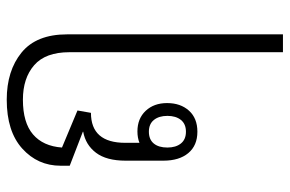

<svg xmlns="http://www.w3.org/2000/svg" viewBox="-165 -435 860 570"><g transform="rotate(-90 265.0 -150.0)"><path d="M395 260V-374Q395 -445 356.5 -478.5Q318 -512 254 -512Q186 -512 151 -482Q116 -452 112 -396L222 -350L215 -310Q126 -310 126 -208V-166Q141 -172 160 -172Q198 -172 221 -147.5Q244 -123 244 -84Q244 -44 221.5 -19Q199 6 159 6Q118 6 95.5 -21Q73 -48 73 -95V-207Q73 -264 96.5 -295Q120 -326 159 -333V-334L58 -373V-400Q58 -468 109 -514Q160 -560 254 -560Q340 -560 394 -516Q448 -472 448 -381V260ZM159 -28Q182 -28 194 -43Q206 -58 206 -83Q206 -108 194 -123Q182 -138 159 -138Q136 -138 124 -123.5Q112 -109 112 -83Q112 -58 124 -43Q136 -28 159 -28Z"/></g></svg>

Font: Noto Sans Thai Looped SemiCondensed Light
Style: Regular
Weight: 300
Width: 4
Designer: Sasikarn Vongin, Ben Mitchell
Foundry: The Fontpad Ltd
Version: Version 1.001; ttfautohint (v1.8.4.7-5d5b)